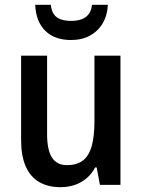

<svg xmlns="http://www.w3.org/2000/svg" viewBox="-20 -774 596 804"><path d="M484.4 -541V0H398.4L384.8 -72.8H378.4Q364.3 -45.9 342.3 -27.3Q320.3 -8.8 293 0.5Q265.6 9.8 233.9 9.8Q179.7 9.8 142.8 -12.5Q106 -34.7 87.2 -78.4Q68.4 -122.1 68.4 -187V-541H177.2V-211.4Q177.2 -146.5 197.5 -114.5Q217.8 -82.5 260.3 -82.5Q303.7 -82.5 328.9 -103.3Q354 -124 364.7 -164.8Q375.5 -205.6 375.5 -265.1V-541ZM431.6 -753.9Q429.7 -709.5 409.9 -676.3Q390.1 -643.1 356.4 -624.8Q322.8 -606.4 277.3 -606.4Q209 -606.4 169.7 -645Q130.4 -683.6 127.4 -753.9H192.9Q195.3 -728.5 206.1 -713.6Q216.8 -698.7 235.4 -692.6Q253.9 -686.5 278.8 -686.5Q301.8 -686.5 320.3 -692.9Q338.9 -699.2 350.8 -714.1Q362.8 -729 365.2 -753.9Z"/></svg>

Font: Open Sans SemiCondensed SemiBold
Style: Regular
Weight: 600
Width: 4
Designer: Monotype Design Team
Foundry: Monotype Imaging Inc.
Version: Version 3.000